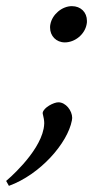

<svg xmlns="http://www.w3.org/2000/svg" viewBox="-42 -465 307 625"><path d="M-22 124 -13 140C89 103 178 1 192 -73C192 -76 193 -78 193 -81C193 -105 172 -132 148 -132C133 -132 100 -115 97 -98C97 -96 97 -93 98 -91C100 -83 102 -73 102 -64C102 -58 101 -52 100 -46C84 36 -22 124 -22 124ZM121 -375C121 -348 141 -327 169 -327C202 -327 234 -353 240 -386C241 -390 241 -393 241 -397C241 -425 221 -445 192 -445C160 -445 128 -418 122 -386C121 -382 121 -379 121 -375Z"/></svg>

Font: KpSans
Style: Italic
Weight: 400
Italic angle: -11°
Version: Version 0.66